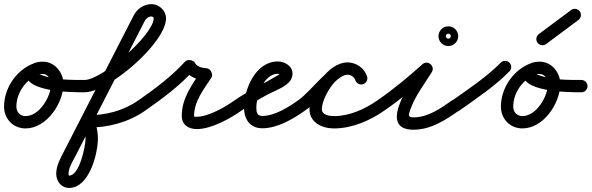

<svg xmlns="http://www.w3.org/2000/svg" viewBox="-40 -590 2878 934"><path d="M151.6 -262.1C144.6 -277.1 126.8 -283.7 111.8 -276.7C33.6 -240.5 -20.3 -157.4 -20.3 -71.2C-20.3 -11.9 24.4 34.7 84.2 34.7C187.4 34.7 268.6 -88.1 268.6 -182.5C268.6 -237.4 225.9 -290 169 -290C137.7 -290 103.2 -280.9 91.7 -247.9C91.7 -247.9 91.7 -248 91.7 -248C91.7 -248 91.7 -248.1 91.7 -248.1C53.4 -140.7 316.2 -141.1 371 -141C387.5 -141 401 -154.4 401 -171C401 -187.5 387.6 -201 371 -201C306.5 -201.1 217.7 -200.1 158.1 -227.4C144.5 -233.7 147.9 -227.1 148.3 -227.9C148.3 -227.9 148.3 -228 148.3 -228C148.3 -228 148.3 -228.1 148.3 -228.1C149.2 -230.7 162.3 -230 169 -230C192.4 -230 208.6 -204.2 208.6 -182.5C208.6 -121.9 153.1 -25.3 84.2 -25.3C57.4 -25.3 39.7 -44.8 39.7 -71.2C39.7 -134.1 79.9 -195.8 137 -222.3C152 -229.2 158.6 -247.1 151.6 -262.1Z M341 -171C341 -154.4 354.5 -141 371 -141C487.6 -141.1 767.7 -381.1 767.7 -501.1C767.7 -538 734 -569.9 697.6 -569.9C659.8 -569.9 627.3 -547.9 610.3 -514.7C498 -295.7 385.6 -76.7 273.3 142.3C255.3 177.4 233.5 214.6 233.5 255.3C233.5 291.9 258.1 324.2 296.6 324.2C393.2 324.2 436.2 159.5 436.2 83.8C436.2 50.5 429 11.9 409.7 -16C403.6 -24.8 392.1 -13.1 384.8 0.9C377.4 14.8 374.3 31 385 31C485.6 31 584.1 5.8 667.2 -52.4C680.8 -61.9 684.1 -80.6 674.6 -94.2C665.1 -107.8 646.4 -111.1 632.8 -101.6C559.8 -50.4 473.3 -29 385 -29C374.3 -29 365.1 -21.6 360.1 -12.1C355.1 -2.5 354.2 9.2 360.3 18C372.5 35.7 376.2 63 376.2 83.8C376.2 120.9 346.7 264.2 296.6 264.2C293.5 264.2 293.5 257 293.5 255.3C293.5 225.9 313.5 195.3 326.7 169.7C439 -49.3 551.4 -268.3 663.7 -487.3C670.5 -500.5 682.3 -509.9 697.6 -509.9C701.7 -509.9 707.7 -504.1 707.7 -501.1C707.7 -421.3 457.2 -201.1 371 -201C354.4 -201 341 -187.5 341 -171Z M667.1 -52.4C667.1 -52.4 667.1 -52.4 667.1 -52.4C749 -109.2 837.7 -175.7 904.3 -250C910.2 -256.5 896 -262.2 881.2 -264.2C866.4 -266.3 851.2 -264.7 855.1 -256.8C874.5 -217.3 919.8 -200.3 961.4 -198C971.4 -197.5 968.3 -213.3 961.4 -227.2C954.4 -241 943.5 -252.9 938 -244.5C893.9 -177.7 844.2 -111.1 844.2 -27.1C844.2 17.5 876.8 37.9 918.1 37.9C987.2 37.9 1080.7 -13.3 1135.5 -52.6C1148.9 -62.3 1152 -81 1142.4 -94.5C1132.7 -107.9 1114 -111 1100.5 -101.4C1056.8 -70 973.4 -22.1 918.1 -22.1C904.5 -22.1 904.2 -20 904.2 -27.1C904.2 -97 951.2 -155.7 988 -211.5C993.6 -219.9 992.7 -231.2 988 -240.6C983.3 -250 974.6 -257.4 964.6 -258C946.2 -258.9 917.9 -264.9 908.9 -283.2C905 -291.1 895.7 -296.1 885.8 -297.5C875.9 -298.8 865.6 -296.6 859.7 -290C796.2 -219.2 710.9 -155.8 632.9 -101.6C619.3 -92.2 615.9 -73.5 625.4 -59.9C634.8 -46.3 653.5 -42.9 667.1 -52.4Z M1135.2 -52.4C1135.2 -52.4 1135.2 -52.4 1135.2 -52.4C1175 -80.2 1216.3 -106 1259.2 -128.9C1292 -146.5 1338.6 -162.3 1364.9 -188.8C1376.6 -200.6 1383 -215.4 1383 -232C1383 -269.3 1344.4 -291 1311 -291C1204.2 -291 1147 -157.2 1147 -66C1147 -10.6 1176 34 1236 34C1309.9 34 1386 -11.5 1444.3 -52.5C1457.8 -62 1461.1 -80.7 1451.5 -94.3C1442 -107.8 1423.3 -111.1 1409.7 -101.5C1362.7 -68.4 1296.3 -26 1236 -26C1210.7 -26 1207 -43.9 1207 -66C1207 -121.3 1241.9 -231 1311 -231C1315.3 -231 1321 -229.9 1324.3 -226.9C1325 -226.3 1323.3 -228.7 1323.1 -230.6C1323.1 -231.1 1323 -231.5 1323 -232C1323 -231.2 1315.7 -225.9 1312.5 -224C1241.9 -181.6 1169.3 -149.4 1100.8 -101.6C1087.2 -92.1 1083.9 -73.4 1093.4 -59.8C1102.9 -46.2 1121.6 -42.9 1135.2 -52.4Z M1444.2 -52.4C1444.2 -52.4 1444.2 -52.4 1444.2 -52.4C1470.3 -70.6 1494.5 -91.3 1517.3 -113.6C1547.9 -143.6 1605.2 -226.5 1650.7 -226.5C1666 -226.5 1683.8 -215.6 1688.2 -200.6C1692.9 -184.7 1709.5 -175.6 1725.4 -180.2C1741.3 -184.9 1750.4 -201.5 1745.8 -217.4C1745.8 -217.4 1745.8 -217.4 1745.8 -217.4C1733.9 -258 1692.6 -286.5 1650.7 -286.5C1567.6 -286.5 1479.5 -150.2 1409.8 -101.6C1396.3 -92.1 1392.9 -73.4 1402.4 -59.8C1411.9 -46.3 1430.6 -42.9 1444.2 -52.4ZM1745.8 -217.4C1745.8 -217.4 1745.8 -217.4 1745.8 -217.4C1733.9 -258.1 1692.6 -286.5 1650.7 -286.5C1555.3 -286.5 1465.6 -144.7 1465.6 -58.7C1465.6 6.5 1527.3 34.8 1584.6 34.8C1672.5 34.8 1759.2 -2.8 1830.2 -52.4C1843.8 -61.9 1847.1 -80.6 1837.6 -94.2C1828.1 -107.8 1809.4 -111.1 1795.8 -101.6C1735 -59.1 1660 -25.2 1584.6 -25.2C1563.5 -25.2 1525.6 -30.1 1525.6 -58.7C1525.6 -110.8 1591 -226.5 1650.7 -226.5C1666 -226.5 1683.8 -215.7 1688.2 -200.6C1692.9 -184.7 1709.5 -175.6 1725.4 -180.2C1741.3 -184.9 1750.4 -201.5 1745.8 -217.4Z M1830 -52.3C1830 -52.3 1830 -52.3 1830 -52.3C1908.2 -106.3 1984.6 -169.2 2055.1 -232.7C2067.8 -244.2 2060.9 -261 2048.6 -271.3C2036.2 -281.6 2018.4 -285.3 2009.4 -270.7C1966.7 -201.3 1788.1 41 1972 41C2055.8 41 2127.2 -5.9 2193.3 -52.5C2206.8 -62 2210.1 -80.7 2200.5 -94.3C2191 -107.8 2172.3 -111.1 2158.7 -101.5C2158.7 -101.5 2158.7 -101.5 2158.7 -101.5C2104 -63 2041.8 -19 1972 -19C1942.1 -19 1947.6 -31.9 1956.3 -57.1C1978.7 -122.6 2024.3 -180.3 2060.6 -239.3C2069.5 -253.9 2064.5 -269.1 2054 -277.9C2043.6 -286.6 2027.7 -288.8 2014.9 -277.3C1946.3 -215.5 1872 -154.2 1796 -101.7C1782.3 -92.3 1778.9 -73.6 1788.3 -60C1797.7 -46.3 1816.4 -42.9 1830 -52.3ZM2132.5 -422.5C2136.3 -426.3 2142.1 -426 2141 -426C2139.9 -426 2145.7 -426.3 2149.5 -422.5C2153.3 -418.7 2153 -412.9 2153 -414C2153 -415.1 2153.3 -409.3 2149.5 -405.5C2145.7 -401.7 2139.9 -402 2141 -402C2142.1 -402 2136.3 -401.7 2132.5 -405.5C2128.7 -409.3 2129 -415.1 2129 -414C2129 -412.9 2128.7 -418.7 2132.5 -422.5ZM2093 -414C2093 -387.6 2114.6 -366 2141 -366C2167.4 -366 2189 -387.6 2189 -414C2189 -440.4 2167.4 -462 2141 -462C2114.6 -462 2093 -440.4 2093 -414Z M2151.5 -58.3C2161.1 -44.8 2179.9 -41.6 2193.4 -51.2C2277 -110.6 2366.3 -169.7 2438.4 -243C2450 -254.8 2449.8 -273.8 2438 -285.4C2426.2 -297 2407.2 -296.8 2395.6 -285C2395.6 -285 2395.6 -285 2395.6 -285C2326.1 -214.3 2239.3 -157.5 2158.6 -100.1C2145.1 -90.5 2141.9 -71.8 2151.5 -58.3Z M2568.6 -262.1C2561.6 -277.1 2543.8 -283.7 2528.8 -276.7C2450.6 -240.5 2396.7 -157.4 2396.7 -71.2C2396.7 -11.9 2441.4 34.7 2501.2 34.7C2604.4 34.7 2685.6 -88.1 2685.6 -182.5C2685.6 -237.4 2642.9 -290 2586 -290C2554.7 -290 2520.2 -280.9 2508.7 -247.9C2508.7 -247.9 2508.7 -248 2508.7 -248C2508.7 -248 2508.7 -248.1 2508.7 -248.1C2470.4 -140.7 2733.2 -141.1 2788 -141C2804.5 -141 2818 -154.4 2818 -171C2818 -187.5 2804.6 -201 2788 -201C2723.5 -201.1 2634.7 -200.1 2575.1 -227.4C2561.5 -233.7 2564.9 -227.1 2565.3 -227.9C2565.3 -227.9 2565.3 -228 2565.3 -228C2565.3 -228 2565.3 -228.1 2565.3 -228.1C2566.2 -230.7 2579.3 -230 2586 -230C2609.4 -230 2625.6 -204.2 2625.6 -182.5C2625.6 -121.9 2570.1 -25.3 2501.2 -25.3C2474.4 -25.3 2456.7 -44.8 2456.7 -71.2C2456.7 -134.1 2496.9 -195.8 2554 -222.3C2569 -229.2 2575.6 -247.1 2568.6 -262.1Z M2616.9 -375.9C2616.9 -375.9 2616.9 -375.9 2616.9 -375.9C2669.3 -414.9 2721.6 -453.9 2773.9 -492.9C2787.2 -502.8 2790 -521.6 2780.1 -534.9C2770.2 -548.2 2751.4 -551 2738.1 -541.1C2738.1 -541.1 2738.1 -541.1 2738.1 -541.1C2685.7 -502.1 2633.4 -463.1 2581.1 -424.1C2567.8 -414.2 2565 -395.4 2574.9 -382.1C2584.8 -368.8 2603.6 -366 2616.9 -375.9Z"/></svg>

Font: FRB American Cursive
Style: Bold Italic
Weight: 700
Italic angle: -25°
Version: Version 2.0;Modular Font Editor K font №1